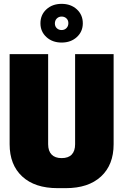

<svg xmlns="http://www.w3.org/2000/svg" viewBox="-20 -967 640 997"><path d="M279 10Q161 10 95.5 -50.5Q30 -111 30 -218V-686H230V-218Q230 -183 248 -164.5Q266 -146 300 -146Q335 -146 352.5 -164.5Q370 -183 370 -218V-686H570V-218Q570 -111 504.5 -50.5Q439 10 322 10ZM300 -746Q252 -746 221 -774.5Q190 -803 190 -846Q190 -890 221 -918.5Q252 -947 300 -947Q348 -947 379 -918.5Q410 -890 410 -846Q410 -803 379 -774.5Q348 -746 300 -746ZM300 -811Q315 -811 325 -821Q335 -831 335 -847Q335 -862 325 -871.5Q315 -881 300 -881Q285 -881 275 -871Q265 -861 265 -845Q265 -830 275 -820.5Q285 -811 300 -811Z"/></svg>

Font: Chivo Mono Black
Style: Regular
Weight: 900
Designer: Hector Gatti
Foundry: Omnibus-Type
Version: Version 1.008